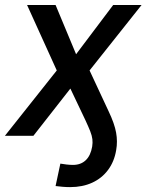

<svg xmlns="http://www.w3.org/2000/svg" viewBox="-42 -556 600 786"><path d="M245.1 210Q229.5 210 214.4 208.7Q199.2 207.5 185.5 205.6L205.1 113.8Q215.3 115.7 230 117.4Q244.6 119.1 256.8 119.1Q288.6 119.1 308.8 100.1Q329.1 81.1 335.4 43.9Q337.9 28.3 336.2 13.9Q334.5 -0.5 327.4 -18.6Q320.3 -36.6 307.6 -64L246.1 -193.4L94.7 0H-22L190.4 -267.6L68.8 -535.6H185.5L269.5 -334L421.4 -535.6H537.6L324.7 -267.6L402.8 -100.1Q426.8 -49.8 433.3 -13.2Q439.9 23.4 433.6 58.6Q425.8 105.5 400.4 139.6Q375 173.8 335.4 191.9Q295.9 210 245.1 210Z"/></svg>

Font: Inter 20pt Medium
Style: Italic
Weight: 500
Italic angle: -9.3988°
Version: Version 4.001;git-66647c0bb